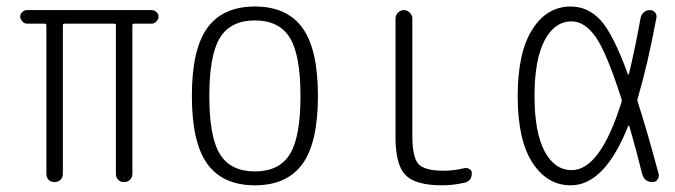

<svg xmlns="http://www.w3.org/2000/svg" viewBox="-20 -550 2040 580"><path d="M61.5 -478.5Q53.7 -478.5 47.4 -485.4Q41 -492.2 41 -500Q41 -507.8 47.4 -513.7Q53.7 -519.5 61.5 -519.5H438.5Q446.3 -519.5 452.6 -513.7Q459 -507.8 459 -500Q459 -492.2 452.6 -485.4Q446.3 -478.5 438.5 -478.5H384.8Q379.9 -478.5 379.9 -473.6V-25.4Q379.9 -14.6 373 -7.3Q366.2 0 355 0Q343.8 0 336.9 -6.8Q330.1 -13.7 330.1 -25.4V-473.6Q330.1 -478.5 325.2 -478.5H174.8Q169.9 -478.5 169.9 -473.6V-25.4Q169.9 -14.6 163.1 -7.3Q156.2 0 145 0Q133.8 0 127 -6.8Q120.1 -13.7 120.1 -25.4V-473.6Q120.1 -478.5 115.2 -478.5Z M855.5 -436Q823.2 -488.3 750 -488.3Q676.8 -488.3 644.5 -436Q612.3 -383.8 612.3 -259.8Q612.3 -135.7 644.5 -84Q676.8 -32.2 750 -32.2Q823.2 -32.2 855.5 -84Q887.7 -135.7 887.7 -259.8Q887.7 -383.8 855.5 -436ZM893.6 -54.7Q846.7 9.8 750 9.8Q653.3 9.8 606.4 -54.7Q559.6 -119.1 559.6 -260.3Q559.6 -401.4 606.4 -465.8Q653.3 -530.3 750 -530.3Q846.7 -530.3 893.6 -465.8Q940.4 -401.4 940.4 -260.3Q940.4 -119.1 893.6 -54.7Z M1315.4 9.8Q1235.4 9.8 1205.1 -21Q1174.8 -51.8 1174.8 -134.8V-494.1Q1174.8 -504.9 1182.6 -512.2Q1190.4 -519.5 1200.2 -519.5Q1210 -519.5 1217.8 -511.7Q1225.6 -503.9 1225.6 -494.1V-139.6Q1225.6 -75.2 1244.1 -54.7Q1262.7 -34.2 1320.3 -34.2Q1349.6 -34.2 1382.8 -42Q1390.6 -43.9 1397.9 -39.6Q1405.3 -35.2 1405.3 -27.3Q1405.3 -2.9 1382.8 2Q1348.6 9.8 1315.4 9.8Z M1707 -485.4Q1655.3 -485.4 1625 -427.7Q1594.7 -370.1 1594.7 -260.3Q1594.7 -150.4 1625 -93.3Q1655.3 -36.1 1707 -36.1Q1793 -36.1 1857.4 -241.2Q1859.4 -246.1 1857.4 -251Q1812.5 -391.6 1779.3 -438.5Q1746.1 -485.4 1707 -485.4ZM1704.1 9.8Q1632.8 9.8 1588.4 -58.6Q1543.9 -127 1543.9 -259.8Q1543.9 -391.6 1587.9 -460.9Q1631.8 -530.3 1704.1 -530.3Q1755.9 -530.3 1793.9 -489.3Q1832 -448.2 1877 -325.2Q1877.9 -325.2 1879.9 -326.2Q1899.4 -408.2 1915 -495.1Q1917 -505.9 1924.8 -512.7Q1932.6 -519.5 1942.9 -519.5Q1953.1 -519.5 1959 -512.2Q1964.8 -504.9 1962.9 -496.1Q1936.5 -354.5 1906.2 -252Q1904.3 -248 1906.2 -243.2Q1934.6 -155.3 1969.7 -24.4Q1971.7 -15.6 1966.3 -7.8Q1960.9 0 1951.2 0Q1926.8 0 1919.9 -24.4Q1902.3 -95.7 1880.9 -169.9Q1879.9 -170.9 1877.9 -169.9Q1806.6 9.8 1704.1 9.8Z"/></svg>

Font: Rounded-L Mgen+ 1mn light
Style: Regular
Weight: 200
Designer: [Source Han Sans]
Ryoko NISHIZUKA  (kana & ideographs); Paul D. Hunt (Latin, Greek & Cyrillic); Wenlong ZHANG  (bopomofo
Version: Version 1.059.20150602